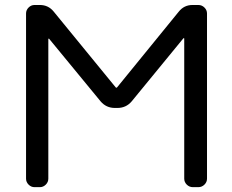

<svg xmlns="http://www.w3.org/2000/svg" viewBox="-20 -775 936 774"><path d="M446.3 -422.9Q449.2 -419.9 452.1 -422.9L700.2 -727.5Q721.7 -754.9 755.9 -754.9H779.3Q793.9 -754.9 804.2 -744.6Q814.5 -734.4 814.5 -720.7V-54.7Q814.5 -41 804.2 -30.8Q793.9 -20.5 779.3 -20.5H757.8Q743.2 -20.5 732.9 -30.8Q722.7 -41 722.7 -54.7V-619.1Q722.7 -621.1 721.7 -621.1Q720.7 -621.1 719.7 -621.1L510.7 -366.2Q488.3 -339.8 453.1 -339.8H443.4Q408.2 -339.8 385.7 -366.2L177.7 -619.1Q176.8 -619.1 175.8 -619.1Q174.8 -619.1 174.8 -617.2V-54.7Q174.8 -41 164.6 -30.8Q154.3 -20.5 140.6 -20.5H119.1Q105.5 -20.5 95.2 -30.8Q85 -41 85 -54.7V-720.7Q85 -734.4 95.2 -744.6Q105.5 -754.9 119.1 -754.9H140.6Q174.8 -754.9 196.3 -728.5Z"/></svg>

Font: Gen Jyuu GothicL Regular
Style: Regular
Weight: 400
Designer: [Source Han Sans]
Ryoko NISHIZUKA  (kana & ideographs); Paul D. Hunt (Latin, Greek & Cyrillic); Wenlong ZHANG  (bopomofo
Version: Version 1.002.20150607